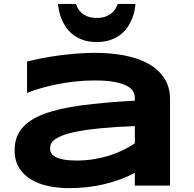

<svg xmlns="http://www.w3.org/2000/svg" viewBox="-20 -955 997 988"><path d="M673.8 0V-65.9Q639.2 -46.9 599.4 -32.2Q559.6 -17.6 516.6 -7.3Q473.6 2.9 428 8.1Q382.3 13.2 335.9 13.2Q281.7 13.2 231.2 2.9Q180.7 -7.3 141.6 -30.3Q102.5 -53.2 78.9 -90.3Q55.2 -127.4 55.2 -181.2Q55.2 -249 92.3 -294.2Q129.4 -339.4 205.6 -368.2Q281.7 -397 398.2 -412.6Q514.6 -428.2 673.8 -437V-451.2Q673.8 -467.8 665 -484.1Q656.2 -500.5 633.1 -512.9Q609.9 -525.4 569.6 -533.2Q529.3 -541 466.8 -541Q417.5 -541 369.4 -535.9Q321.3 -530.8 276.6 -522Q231.9 -513.2 191.9 -501.5Q151.9 -489.7 119.1 -477.1V-638.2Q153.3 -647 195.8 -655.3Q238.3 -663.6 284.2 -669.7Q330.1 -675.8 377 -679.4Q423.8 -683.1 466.8 -683.1Q551.3 -683.1 622.6 -669.2Q693.8 -655.3 745.4 -626Q796.9 -596.7 825.9 -551.8Q855 -506.8 855 -444.8V0ZM673.8 -306.2Q569.3 -302.2 496.3 -294.9Q423.3 -287.6 375 -277.8Q326.7 -268.1 299.1 -256.8Q271.5 -245.6 257.8 -233.9Q244.1 -222.2 241 -210.4Q237.8 -198.7 237.8 -189Q237.8 -177.2 244.1 -166.3Q250.5 -155.3 266.4 -147Q282.2 -138.7 308.6 -133.8Q335 -128.9 375 -128.9Q419.4 -128.9 461.9 -135.7Q504.4 -142.6 542.5 -154.5Q580.6 -166.5 614 -182.9Q647.5 -199.2 673.8 -217.8ZM676.8 -934.6Q676.3 -922.4 672.9 -903.3Q669.4 -884.3 661.1 -862.5Q652.8 -840.8 638.9 -818.8Q625 -796.9 603 -779.1Q581.1 -761.2 550.3 -750Q519.5 -738.8 478 -738.8Q436 -738.8 405.3 -750Q374.5 -761.2 352.8 -779.1Q331.1 -796.9 316.9 -818.8Q302.7 -840.8 294.7 -862.5Q286.6 -884.3 283 -903.3Q279.3 -922.4 278.8 -934.6H371.1Q374 -925.8 380.1 -913.6Q386.2 -901.4 398.2 -890.1Q410.2 -878.9 429.4 -870.8Q448.7 -862.8 478 -862.8Q506.8 -862.8 526.1 -870.8Q545.4 -878.9 557.6 -890.1Q569.8 -901.4 576.4 -913.6Q583 -925.8 585.9 -934.6H676.8Z"/></svg>

Font: Syncopate
Style: Bold
Weight: 700
Designer: Astigmatic (AOETI)
Foundry: Astigmatic (AOETI)
Version: Version 1.001 2011